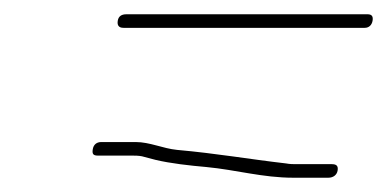

<svg xmlns="http://www.w3.org/2000/svg" viewBox="-20 -441 542 269"><path d="M110 -232C109 -226 110 -223 117 -223H165C169 -223 174 -223 179 -222L198 -217C219 -212 246 -209 269 -207C311 -203 348 -192 391 -192H440C447 -192 452 -196 453 -202C454 -208 452 -211 445 -211H396C391 -211 386 -211 381 -212C329 -218 284 -226 228 -231C208 -233 190 -242 170 -242H122C115 -242 111 -238 110 -232ZM145 -412C144 -406 146 -402 153 -402H491C497 -402 501 -406 502 -412C503 -418 501 -421 495 -421H157C150 -421 146 -418 145 -412Z"/></svg>

Font: Electronic
Style: ExThnIt
Weight: 100
Version: Version 1.011